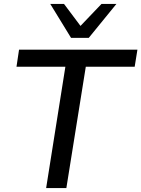

<svg xmlns="http://www.w3.org/2000/svg" viewBox="-20 -958 720 978"><path d="M215 0 313 -618H64L77 -705H680L666 -618H417L318 0ZM342 -765 236 -938H306L390 -826L497 -938H573L432 -765Z"/></svg>

Font: Nunito Sans SemiBold
Style: Italic
Weight: 600
Italic angle: -9°
Designer: Vernon Adams
Foundry: Vernon Adams
Version: Version 3.006; ttfautohint (v1.8.3)